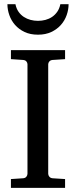

<svg xmlns="http://www.w3.org/2000/svg" viewBox="-20 -915 370 935"><path d="M33.2 0V-43L92.8 -46.9Q103.5 -47.9 108.6 -54.7Q113.8 -61.5 113.8 -68.8V-602.1Q113.8 -609.4 108.6 -615.7Q103.5 -622.1 92.8 -623L33.2 -627V-670.9H296.9V-627L235.8 -623Q225.6 -622.1 220.2 -615.7Q214.8 -609.4 214.8 -602.1V-68.8Q214.8 -61.5 220.2 -54.7Q225.6 -47.9 235.8 -46.9L296.9 -43V0ZM314 -894.5Q314 -868.2 304.7 -841.6Q295.4 -814.9 276.6 -793.7Q257.8 -772.5 230 -759.3Q202.1 -746.1 165 -746.1Q127.4 -746.1 99.6 -759.3Q71.8 -772.5 53.2 -793.7Q34.7 -814.9 25.4 -841.6Q16.1 -868.2 16.1 -894.5H55.2Q59.6 -873 70.3 -857.7Q81.1 -842.3 96.2 -832.5Q111.3 -822.8 128.9 -818.1Q146.5 -813.5 165 -813.5Q183.6 -813.5 201.2 -818.1Q218.8 -822.8 233.4 -832.5Q248 -842.3 258.8 -857.7Q269.5 -873 273.9 -894.5Z"/></svg>

Font: Charis SIL Afr
Style: Regular
Weight: 400
Foundry: SIL International
Version: Version 5.000